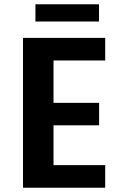

<svg xmlns="http://www.w3.org/2000/svg" viewBox="-20 -877 590 897"><path d="M87.5 0V-700H471.5V-594.5H230V-396.5H443V-291.5H230V-105.5H471.5V0ZM145.5 -776.5V-857H442.5V-776.5Z"/></svg>

Font: Trispace SemiCondensed SemiBold
Style: Regular
Weight: 600
Width: 4
Designer: Tyler Finck
Foundry: Etcetera Type Company
Version: Version 1.210; ttfautohint (v1.8.3)